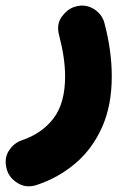

<svg xmlns="http://www.w3.org/2000/svg" viewBox="-26 -340 434 683"><path d="M235.8 -314.5Q262.7 -324.2 285.9 -317.6Q309.1 -311 325 -294.4Q340.8 -277.8 345.7 -257.3Q371.6 -159.2 371.6 -68.4Q371.6 34.7 337.4 111.8Q303.2 189 242.9 240.5Q182.6 292 105 317.9Q67.9 330.1 37.6 311.8Q7.3 293.5 -1.5 263.7Q-12.7 224.6 5.4 196.5Q23.4 168.5 51.3 159.2Q123.5 134.8 164.6 80.8Q205.6 26.9 205.6 -68.4Q205.6 -133.3 184.1 -215.3Q174.3 -252.4 192.6 -278.8Q210.9 -305.2 235.8 -314.5Z"/></svg>

Font: Mikhak-DS1-FD Black
Style: Regular
Weight: 900
Designer: Amin Abedi
Version: Version 3.2